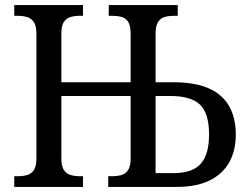

<svg xmlns="http://www.w3.org/2000/svg" viewBox="-20 -734 979 754"><path d="M36 0V-42H51Q72 -42 88 -47Q104 -52 113.5 -67Q123 -82 123 -112V-602Q123 -632 113 -647Q103 -662 86.5 -667Q70 -672 49 -672H36V-714H306V-672H293Q273 -672 256.5 -667Q240 -662 230.5 -647.5Q221 -633 221 -602V-411H493V-602Q493 -633 483.5 -648Q474 -663 457.5 -667.5Q441 -672 420 -672H407V-714H678V-672H664Q643 -672 627 -667.5Q611 -663 601 -648Q591 -633 591 -602V-411H660Q747 -411 801 -386.5Q855 -362 880.5 -316Q906 -270 906 -206Q906 -143 880.5 -97Q855 -51 803.5 -25.5Q752 0 674 0H405V-42H420Q440 -42 456.5 -46.5Q473 -51 483 -66Q493 -81 493 -110V-357H221V-112Q221 -82 230.5 -67Q240 -52 256.5 -47Q273 -42 293 -42H306V0ZM659 -54Q736 -54 768.5 -91Q801 -128 801 -206Q801 -289 765.5 -323Q730 -357 650 -357H591V-54Z"/></svg>

Font: Noto Serif SemiCondensed
Style: Regular
Weight: 400
Width: 4
Designer: Monotype Design Team
Foundry: Monotype Imaging Inc.
Version: Version 2.013